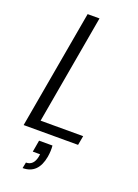

<svg xmlns="http://www.w3.org/2000/svg" viewBox="-171 -769 763 1064"><g transform="rotate(20 210.5 -236.5)"><path d="M140 52H219Q222 83 216 119Q197 226 106 226L113 191Q158 191 169 135L171 121H128ZM153 -699H223L110 -55H361L351 0H30Z"/></g></svg>

Font: Poppins Light
Style: Italic
Weight: 300
Italic angle: -10°
Designer: Ninad Kale (Devanagari), Jonny Pinhorn (Latin)
Foundry: Indian Type Foundry
Version: Version 3.200;PS 1.000;hotconv 16.6.54;makeotf.lib2.5.65590